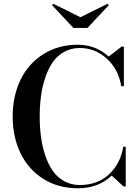

<svg xmlns="http://www.w3.org/2000/svg" viewBox="-20 -1000 748 1030"><path d="M411.5 -907.5 556.5 -979.5 564 -972.5 449 -850H374L259 -972.5L266.5 -979.5ZM654.5 -212.5V0H642.5L579.5 -58Q507.5 10 398 10Q293.5 10 213.5 -39.8Q133.5 -89.5 90.8 -176.8Q48 -264 48 -375Q48 -486 90.8 -573.2Q133.5 -660.5 213.5 -710.2Q293.5 -760 398 -760Q493 -760 563 -696.5L632.5 -750H644.5V-537.5H630.5Q615.5 -628.5 553 -685.5Q490.5 -742.5 408 -742.5Q361 -742.5 323.8 -721.5Q286.5 -700.5 262.5 -665.8Q238.5 -631 222.5 -582.8Q206.5 -534.5 199.8 -483.2Q193 -432 193 -375Q193 -318 199.8 -266.8Q206.5 -215.5 222.5 -167.2Q238.5 -119 262.5 -84.2Q286.5 -49.5 323.8 -28.5Q361 -7.5 408 -7.5Q504 -7.5 565.5 -65.5Q627 -123.5 641 -212.5Z"/></svg>

Font: Bodoni* 16pt Medium
Style: Regular
Weight: 500
Version: Version 2.3